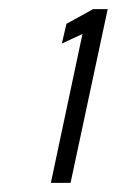

<svg xmlns="http://www.w3.org/2000/svg" viewBox="-20 -819 255 419"><path d="M91 -420 160 -745 115 -724 125 -767 183 -799H215L134 -420Z"/></svg>

Font: Saira UltraCondensed
Style: Italic
Weight: 400
Width: 1
Italic angle: -12°
Designer: Hector Gatti with collaboration of the Omnibus-Type team
Foundry: Omnibus-Type
Version: Version 1.101